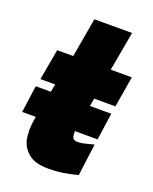

<svg xmlns="http://www.w3.org/2000/svg" viewBox="-113 -628 559 701"><g transform="rotate(20 166.5 -278.0)"><path d="M160 7Q109 7 85 -13Q48 -41 48 -89.5L47 -104Q48 -110.5 48 -119.2Q48 -128 53 -155H0L14.5 -260H73L79 -290.5H21.5L43 -410.5H105.5L132 -563H278.5L251 -410.5H333L313 -290.5H230.5L225 -260H308L293 -155H205.5L207 -165.5Q204.5 -156 205 -148L205.5 -139Q207 -120.5 228 -121Q234.5 -121 241.8 -122Q249 -123 289.5 -133.5L273 -9Q248 -2.5 220.8 2.2Q193.5 7 160 7Z"/></g></svg>

Font: Lucymar Sans ExtraBold
Style: Italic
Weight: 800
Italic angle: -10°
Foundry: The League of Moveable Type (original font) / Main changes by Cristiano Sobral with portions from Mirco Monsees
Version: Version 2.00;August 30, 2020;FontCreator 13.0.0.2681 64-bit